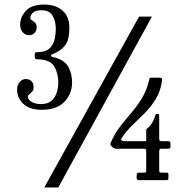

<svg xmlns="http://www.w3.org/2000/svg" viewBox="-20 -783 857 843"><path d="M55 -389Q55 -410.5 66.5 -423.2Q78 -436 93.5 -436Q108 -436 117.8 -427Q127.5 -418 127.5 -401Q127.5 -387.5 121.2 -380.8Q115 -374 108.8 -369.5Q102.5 -365 102.5 -358.5Q102.5 -346 118.2 -336Q134 -326 160.5 -326Q189.5 -326 206 -340.5Q222.5 -355 229.2 -377Q236 -399 236 -421Q236 -457 220.8 -487Q205.5 -517 159.5 -522Q149.5 -523 141 -522.8Q132.5 -522.5 132.5 -535.5V-541Q132.5 -554.5 141 -554Q149.5 -553.5 159.5 -555Q189 -558.5 203 -576Q217 -593.5 221 -615.8Q225 -638 225 -655.5Q225 -689 211.2 -713.5Q197.5 -738 162 -738Q136.5 -738 124.8 -727.5Q113 -717 113 -705Q113 -698 120 -694Q127 -690 134 -683.5Q141 -677 141 -663.5Q141 -647 131.2 -637.8Q121.5 -628.5 107 -628.5Q91.5 -628.5 80 -641.2Q68.5 -654 68.5 -675.5Q68.5 -708 93.5 -735.5Q118.5 -763 175.5 -763Q223.5 -763 254 -737Q284.5 -711 284.5 -661.5Q284.5 -614 270.8 -591.2Q257 -568.5 229.5 -554Q216.5 -547 210.2 -545Q204 -543 204 -538Q204 -534.5 211 -533Q218 -531.5 228 -528.5Q268 -515 282.2 -485.2Q296.5 -455.5 296.5 -421Q296.5 -371.5 263 -336.2Q229.5 -301 163.5 -301Q110 -301 82.5 -327Q55 -353 55 -389ZM590.5 -710H647L236 40H174.5ZM719.5 -17V0Q719.5 8 710 8H589.5Q580 8 580 -1.5V-15Q580 -25 589 -25H613.5Q622 -25 622 -32.5V-118.5Q622 -125.5 620.5 -127.8Q619 -130 612 -130H491Q481 -130 476 -135L468 -143Q464 -147 464.2 -149.8Q464.5 -152.5 467 -158.5Q483 -195.5 506.2 -225.8Q529.5 -256 554.5 -285Q579.5 -314 600.8 -347.8Q622 -381.5 633.5 -426Q635 -433 635.8 -437.5Q636.5 -442 645.5 -442H678.5Q687.5 -442 690 -440Q692.5 -438 691.5 -429.5Q685.5 -383.5 664.2 -348.8Q643 -314 615 -286Q587 -258 560 -232Q533 -206 515 -177.5Q506.5 -163 529 -163H616.5Q621.5 -163 621.8 -164.5Q622 -166 622 -170.5V-208Q622 -215.5 623.8 -217Q625.5 -218.5 629.5 -221.5Q648.5 -236 661 -273.5Q662.5 -277 663.2 -280Q664 -283 669.5 -283H671Q677 -283 678 -281Q679 -279 679 -273.5V-176Q679 -167.5 681.2 -165.2Q683.5 -163 691.5 -163H719Q728.5 -163 728.5 -152.5V-139Q728.5 -130 717.5 -130H689.5Q682.5 -130 680.8 -127.5Q679 -125 679 -118.5V-36Q679 -29 681 -27Q683 -25 690.5 -25H709Q714.5 -25 717 -24Q719.5 -23 719.5 -17Z"/></svg>

Font: Besley* Narrow
Style: Regular
Weight: 400
Width: 4
Designer: Owen Earl
Foundry: indestructible type*
Version: Version 3.000; ttfautohint (v1.8.3)